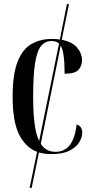

<svg xmlns="http://www.w3.org/2000/svg" viewBox="-20 -734 446 927"><path d="M123 173 159 -1Q105 -21 73 -83Q41 -145 41 -268Q41 -374 64.5 -435Q88 -496 131 -521Q174 -546 230 -546Q251 -546 269 -543L303 -714H313L278 -542Q329 -532 352.5 -504Q376 -476 376 -442Q376 -416 359 -397Q342 -378 292 -378Q292 -483 273 -514L177 -40Q201 -1 248 -1Q291 -1 316.5 -33Q342 -65 350 -133Q364 -129 370.5 -118.5Q377 -108 377 -93Q377 -72 363 -48Q349 -24 316.5 -7Q284 10 228 10Q195 10 168 2L133 173ZM140 -269Q140 -189 147 -136.5Q154 -84 169 -53L265 -524Q252 -536 228 -536Q199 -536 179.5 -513.5Q160 -491 150 -433Q140 -375 140 -269Z"/></svg>

Font: Noto Serif Display ExtraCondensed Medium
Style: Regular
Weight: 500
Width: 2
Designer: Monotype Design Team
Foundry: Monotype Imaging Inc.
Version: Version 2.009